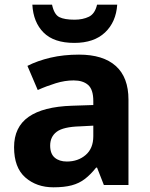

<svg xmlns="http://www.w3.org/2000/svg" viewBox="-20 -789 639 819"><path d="M208 10Q136 10 88 -32Q40 -74 40 -161Q40 -247 102 -290.5Q164 -334 287 -338L378 -341V-358Q378 -407 356 -426.5Q334 -446 294 -446Q257 -446 218 -434Q179 -422 141 -405L97 -508Q140 -530 195.5 -543Q251 -556 317 -556Q420 -556 474 -507.5Q528 -459 528 -364V0H423L394 -74H390Q367 -45 342.5 -26Q318 -7 286 1.5Q254 10 208 10ZM265 -100Q313 -100 345.5 -128Q378 -156 378 -208V-253L321 -250Q250 -248 222 -227Q194 -206 194 -168Q194 -133 213.5 -116.5Q233 -100 265 -100ZM480 -769Q475 -695 428 -650.5Q381 -606 297 -606Q210 -606 166 -650Q122 -694 118 -769H202Q211 -727 233 -716Q255 -705 298 -705Q333 -705 359 -717.5Q385 -730 394 -769Z"/></svg>

Font: Noto Sans Symbols
Style: Bold
Weight: 700
Version: Version 2.002